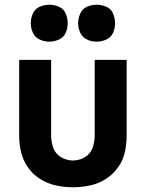

<svg xmlns="http://www.w3.org/2000/svg" viewBox="-20 -783 616 811"><path d="M288 8Q324 8 359.5 0.5Q395 -7 425.5 -26Q456 -45 477.5 -74.5Q499 -104 507 -139Q515 -174 515 -210V-530H380V-210Q380 -184 371 -158.5Q362 -133 338.5 -119Q315 -105 288 -105Q262 -105 238 -119Q214 -133 205 -158.5Q196 -184 196 -210V-530H61V-210Q61 -174 69.5 -139Q78 -104 99 -74.5Q120 -45 151 -26Q182 -7 217 0.5Q252 8 288 8ZM388 -607Q409 -607 429 -616Q449 -625 457.5 -644.5Q466 -664 466 -685Q466 -706 457.5 -726Q449 -746 429 -754.5Q409 -763 388 -763Q367 -763 347.5 -754.5Q328 -746 319 -726Q310 -706 310 -685Q310 -664 319 -644.5Q328 -625 347.5 -616Q367 -607 388 -607ZM188 -607Q209 -607 229 -616Q249 -625 257.5 -644.5Q266 -664 266 -685Q266 -706 257.5 -726Q249 -746 229 -754.5Q209 -763 188 -763Q167 -763 147.5 -754.5Q128 -746 119 -726Q110 -706 110 -685Q110 -664 119 -644.5Q128 -625 147.5 -616Q167 -607 188 -607Z"/></svg>

Font: Iosevka Sparkle Extrabold
Style: Regular
Weight: 800
Designer: Belleve Invis
Foundry: Belleve Invis
Version: Version 4.5.0; ttfautohint (v1.8.3)